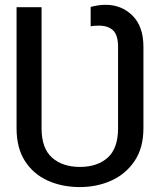

<svg xmlns="http://www.w3.org/2000/svg" viewBox="-20 -757 655 787"><path d="M307.6 9.8Q234.4 9.8 175.5 -16.8Q116.7 -43.5 82.3 -96.9Q47.9 -150.4 47.9 -231V-727.5H150.4V-231Q150.4 -148.9 193.4 -110.8Q236.3 -72.8 307.6 -72.8Q378.9 -72.8 421.4 -110.8Q463.9 -148.9 463.9 -231V-565.4Q463.9 -613.3 443.4 -632.6Q422.9 -651.9 385.3 -651.9Q378.9 -651.9 368.7 -651.4Q358.4 -650.9 351.6 -648.9V-728.5Q363.3 -731.9 379.6 -734.6Q396 -737.3 412.6 -737.3Q478.5 -737.3 523.2 -692.9Q567.9 -648.4 567.9 -565.4V-231Q567.9 -150.9 531.7 -97.2Q495.6 -43.5 436.3 -16.8Q377 9.8 307.6 9.8Z"/></svg>

Font: Inter 24pt
Style: Regular
Weight: 400
Designer: Rasmus Andersson
Foundry: rsms
Version: Version 4.001;git-66647c0bb